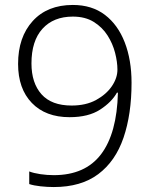

<svg xmlns="http://www.w3.org/2000/svg" viewBox="-20 -745 612 775"><path d="M511 -411Q511 -284 478.5 -189Q446 -94 376.5 -42Q307 10 197 10Q171 10 143.5 7Q116 4 98 -2V-53Q116 -46 143 -42Q170 -38 197 -38Q324 -38 388 -122.5Q452 -207 456 -371H452Q431 -333 384 -302.5Q337 -272 261 -272Q164 -272 108.5 -329.5Q53 -387 53 -487Q53 -595 112 -660Q171 -725 274 -725Q351 -725 403.5 -685Q456 -645 483.5 -574Q511 -503 511 -411ZM274 -678Q196 -678 151.5 -629Q107 -580 107 -489Q107 -410 147.5 -364.5Q188 -319 269 -319Q327 -319 368 -341.5Q409 -364 431.5 -397Q454 -430 454 -464Q454 -495 444.5 -532Q435 -569 414 -602Q393 -635 358.5 -656.5Q324 -678 274 -678Z"/></svg>

Font: Noto Sans Sinhala Light
Style: Regular
Weight: 300
Designer: Jelle Bosma - Monotype Design Team
Foundry: Monotype Imaging Inc.
Version: Version 2.006; ttfautohint (v1.8.4.7-5d5b)